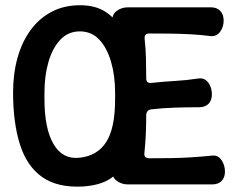

<svg xmlns="http://www.w3.org/2000/svg" viewBox="-20 -700 903 734"><path d="M296 13Q200 18 141.5 -23Q83 -64 56.5 -147Q30 -230 30 -347Q30 -418 47 -479Q64 -540 97 -585Q130 -630 177.5 -655Q225 -680 286 -680Q346 -680 385.5 -653.5Q425 -627 448 -581Q471 -535 480.5 -475Q490 -415 490 -347Q490 -259 483.5 -193.5Q477 -128 457 -83.5Q437 -39 398.5 -15Q360 9 296 13ZM150 -320Q150 -209 184.5 -149.5Q219 -90 284 -97Q352 -104 386 -157Q420 -210 420 -320V-347Q420 -411 404.5 -464Q389 -517 359.5 -548.5Q330 -580 285 -580Q241 -580 211 -548.5Q181 -517 165.5 -464Q150 -411 150 -347ZM835 -621Q835 -597 821.5 -578.5Q808 -560 785 -562Q746 -567 707.5 -569Q669 -571 629.5 -571.5Q590 -572 550 -572Q540 -572 536 -566.5Q532 -561 533 -551Q537 -514 538 -475.5Q539 -437 539 -401Q539 -390 544 -386Q549 -382 559 -383Q604 -388 648.5 -390.5Q693 -393 739 -400Q756 -402 767 -393.5Q778 -385 784 -370.5Q790 -356 790 -339Q790 -316 777 -303Q764 -290 741 -290Q693 -290 647.5 -288.5Q602 -287 559 -282Q550 -281 545 -276Q540 -271 539 -262Q539 -225 537.5 -189Q536 -153 532 -114Q531 -104 536 -99.5Q541 -95 551 -95Q593 -95 632 -95.5Q671 -96 710 -98.5Q749 -101 790 -105Q813 -108 826.5 -88.5Q840 -69 840 -44Q840 -21 827 -8Q814 5 791 5H469Q445 5 426.5 -8.5Q408 -22 410 -45Q420 -143 423.5 -238Q427 -333 423.5 -428.5Q420 -524 410 -622Q408 -645 426.5 -658.5Q445 -672 469 -672H786Q809 -672 822 -658.5Q835 -645 835 -621Z"/></svg>

Font: Winky Sans Medium
Style: Regular
Weight: 500
Designer: Simon Atzbach
Foundry: typofactur
Version: Version 1.205